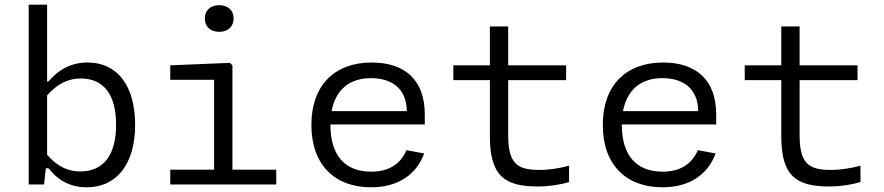

<svg xmlns="http://www.w3.org/2000/svg" viewBox="-20 -785 3760 817"><path d="M555 -254C555 -418.5 480.5 -519 353 -519C278.5 -519 225.5 -485 186 -438H180.5V-765H102V0H167.5L175 -69H186.5C222.5 -22.5 273.5 12 349 12C475 12 555 -85 555 -254ZM180.5 -126.5V-379.5C228.5 -432.5 274 -451 323.5 -451C421 -451 474 -383 474 -254C474 -121.5 417.5 -55.5 322 -55.5C272 -55.5 226.5 -73.5 180.5 -126.5Z M704.5 0H1155.5V-63H969V-507L958.5 -517.5L704.5 -507V-445.5H891V-63H704.5ZM912.5 -649.5C949 -649.5 974 -671 974 -706.5C974 -742 949 -763 912.5 -763C876.5 -763 851.5 -742 851.5 -706.5C851.5 -671 876.5 -649.5 912.5 -649.5Z M1305 -253.5C1305 -81 1407 12 1559 12C1675 12 1752 -43 1785 -132L1709.5 -146C1683 -83.5 1630.5 -54.5 1559 -54.5C1451 -54.5 1386 -120.5 1386 -253.5V-255.5H1787.5V-298.5C1787.5 -444 1703.5 -519 1561.5 -519C1405 -519 1305 -423 1305 -253.5ZM1391 -312C1408 -402.5 1466.5 -452.5 1558.5 -452.5C1645 -452.5 1710 -410 1711 -312Z M2270 8.5C2315 8.5 2362.5 1.5 2401.5 -10.5V-80C2362.5 -69.5 2320 -62 2274 -62C2177.5 -62 2142.5 -92.5 2142.5 -211V-444H2389V-507H2142.5V-672.5H2064.5V-507H1909V-444H2064.5V-205C2064.5 -37.5 2126.5 9 2270 8.5Z M2545 -253.5C2545 -81 2647 12 2799 12C2915 12 2992 -43 3025 -132L2949.5 -146C2923 -83.5 2870.5 -54.5 2799 -54.5C2691 -54.5 2626 -120.5 2626 -253.5V-255.5H3027.5V-298.5C3027.5 -444 2943.5 -519 2801.5 -519C2645 -519 2545 -423 2545 -253.5ZM2631 -312C2648 -402.5 2706.5 -452.5 2798.5 -452.5C2885 -452.5 2950 -410 2951 -312Z M3510 8.5C3555 8.5 3602.5 1.5 3641.5 -10.5V-80C3602.5 -69.5 3560 -62 3514 -62C3417.5 -62 3382.5 -92.5 3382.5 -211V-444H3629V-507H3382.5V-672.5H3304.5V-507H3149V-444H3304.5V-205C3304.5 -37.5 3366.5 9 3510 8.5Z"/></svg>

Font: Monaspace Neon Light
Style: Regular
Weight: 300
Designer: Riley Cran & the Lettermatic Team
Foundry: Lettermatic
Version: Version 1.200 (Monaspace Neon)